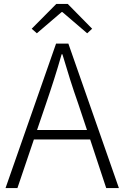

<svg xmlns="http://www.w3.org/2000/svg" viewBox="-20 -949 627 969"><path d="M291 -888H295L420 -781L445 -804L322 -929H264L140 -804L166 -781ZM167 -293 212 -425C241 -510 266 -587 291 -675H295C321 -587 345 -510 375 -425L419 -293ZM516 0H580L325 -729H263L8 0H68L151 -245H435Z"/></svg>

Font: Noto Sans CJK KR Light
Style: Regular
Weight: 300
Designer: Ryoko NISHIZUKA (kana & ideographs); Paul D. Hunt (Latin, Greek & Cyrillic); Wenlong ZHANG (bopomofo); Sandoll Communica
Foundry: Adobe Systems Incorporated
Version: Version 1.004;PS 1.004;hotconv 1.0.82;makeotf.lib2.5.63406